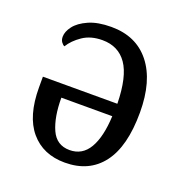

<svg xmlns="http://www.w3.org/2000/svg" viewBox="-106 -640 708 744"><g transform="rotate(20 248.5 -268.0)"><path d="M239 10Q149 10 97.5 -51Q46 -112 46 -230V-274H353Q351 -385 316 -435.5Q281 -486 215 -486Q167 -486 134 -463.5Q101 -441 84 -413Q77 -416 71 -424.5Q65 -433 65 -446Q65 -467 82.5 -490Q100 -513 137 -529.5Q174 -546 230 -546Q333 -546 390 -474Q447 -402 447 -272Q447 -132 393 -61Q339 10 239 10ZM240 -42Q292 -42 319.5 -88.5Q347 -135 351 -222H141Q141 -142 163.5 -92Q186 -42 240 -42Z"/></g></svg>

Font: Noto Serif SemiCondensed
Style: Regular
Weight: 400
Width: 4
Designer: Monotype Design Team
Foundry: Monotype Imaging Inc.
Version: Version 2.013